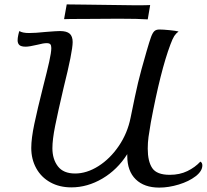

<svg xmlns="http://www.w3.org/2000/svg" viewBox="-20 -843 939 872"><path d="M899 -92Q899 -66 868.5 -42.5Q838 -19 792 -5Q746 9 703 9Q635 9 596.5 -28.5Q558 -66 558 -135V-143Q513 -72 445 -32Q377 8 304 8Q250 8 208.5 -15Q167 -38 144.5 -79Q122 -120 122 -171Q122 -214 136 -280.5Q150 -347 176 -450Q194 -520 203.5 -562.5Q213 -605 213 -625Q213 -637 208.5 -642Q204 -647 192 -647Q177 -647 151 -640Q113 -631 97 -631Q76 -631 68 -638.5Q60 -646 60 -660Q60 -670 63 -684Q66 -698 68 -702Q82 -693 112 -693Q141 -693 188 -698Q238 -702 252 -702Q283 -702 296.5 -690Q310 -678 310 -652Q310 -609 269 -445Q243 -334 230.5 -271.5Q218 -209 218 -170Q218 -120 243 -87.5Q268 -55 321 -55Q374 -55 427 -88.5Q480 -122 519.5 -180Q559 -238 573 -308Q595 -417 607 -467.5Q619 -518 646 -611Q659 -656 666 -675Q673 -694 681 -701.5Q689 -709 704 -709Q721 -709 750.5 -706Q780 -703 791 -700Q779 -691 771.5 -679.5Q764 -668 754 -641Q709 -522 665 -287Q658 -247 654.5 -221Q651 -195 651 -168Q651 -110 671.5 -79.5Q692 -49 751 -49Q796 -49 831 -66Q866 -83 890 -109Q899 -104 899 -92ZM519 -758 363 -757Q289 -757 271 -756L283 -823L370 -822Q574 -819 595 -819Q645 -819 662 -820L651 -755Q609 -758 519 -758Z"/></svg>

Font: Charmonman
Style: Bold
Weight: 700
Designer: Ekaluck Peanpanawate
Foundry: Cadson Demak Co.,Ltd.
Version: Version 1.000; ttfautohint (v1.6)